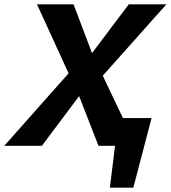

<svg xmlns="http://www.w3.org/2000/svg" viewBox="-49 -678 794 893"><path d="M462 195 502 -129H656L571 195ZM-29 0 270 -337 123 -658H293L379 -431L550 -658H725L429 -326L584 0H409L319 -231L146 0Z"/></svg>

Font: Ysabeau ExtraBold
Style: Italic
Weight: 800
Italic angle: -12°
Designer: Christian Thalmann (Catharsis Fonts)
Version: Version 2.002